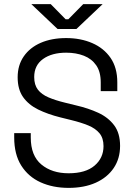

<svg xmlns="http://www.w3.org/2000/svg" viewBox="-20 -899 654 933"><path d="M49 -231V-252.2H129.5V-231Q129.5 -142.5 180.9 -99.8Q232.2 -57 313.5 -57Q395.8 -57 439.4 -94.1Q483 -131.2 483 -189Q483 -227.8 463.5 -251.4Q444 -275 408.8 -289.5Q373.5 -304 326.2 -315.5L272.5 -328.8Q211.8 -344 165.1 -367Q118.5 -390 92.1 -427.4Q65.8 -464.8 65.8 -523.5Q65.8 -582.2 95.5 -625.1Q125.2 -668 178.1 -691Q231 -714 301.5 -714Q372 -714 428.2 -689.6Q484.5 -665.2 517.2 -617.8Q550 -570.2 550 -498.8V-456H469.5V-498.8Q469.5 -550 447.6 -581.6Q425.8 -613.2 387.8 -628.1Q349.8 -643 301.5 -643Q231.8 -643 189 -612.2Q146.2 -581.5 146.2 -524.5Q146.2 -486.5 164.2 -463.2Q182.2 -440 215.6 -425.8Q249 -411.5 295.5 -400.2L349.2 -387Q409.2 -373.2 457.6 -350.9Q506 -328.5 534.8 -290.1Q563.5 -251.8 563.5 -190Q563.5 -128.2 532.5 -82.4Q501.5 -36.5 445.4 -11.2Q389.2 14 313.5 14Q237 14 177.2 -13.1Q117.5 -40.2 83.2 -94.6Q49 -149 49 -231ZM259.8 -758 132.2 -879H226.5L298.8 -805.5H312.2L384.5 -879H478.8L351.2 -758Z"/></svg>

Font: Space 7353
Style: Regular
Weight: 400
Designer: Christine Claussen + Ruben Lyon  (Space 7353)
Version: Version 1.000;FEAKit 1.0